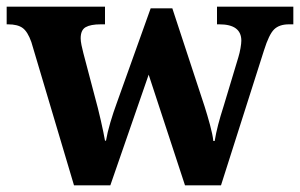

<svg xmlns="http://www.w3.org/2000/svg" viewBox="-23 -556 900 576"><path d="M71 -430Q60 -461 45 -472Q30 -483 1 -483H-3V-536H292V-483H279Q249 -483 234 -474.5Q219 -466 219 -441Q219 -433 221.5 -420.5Q224 -408 227 -397L261 -268Q271 -232 279.5 -194.5Q288 -157 292 -134H295Q299 -158 308 -188.5Q317 -219 327 -246L429 -531H494L591 -236Q599 -211 607 -181.5Q615 -152 617 -133H621Q625 -157 631.5 -182Q638 -207 648 -238L692 -384Q696 -397 698.5 -411.5Q701 -426 701 -434Q701 -483 635 -483H628V-536H857V-483H844Q815 -483 799.5 -468Q784 -453 769 -405L640 0H532L423 -332L308 0H199Z"/></svg>

Font: Noto Serif Gurmukhi
Style: Bold
Weight: 700
Designer: Vaibhav Singh and the Monotype Design Team
Foundry: Monotype Imaging Inc.
Version: Version 2.004; ttfautohint (v1.8.4.7-5d5b)